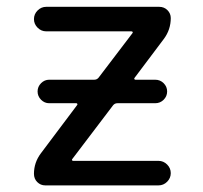

<svg xmlns="http://www.w3.org/2000/svg" viewBox="-20 -567 597 566"><path d="M125 -262.7Q111.3 -262.7 101.1 -272.9Q90.8 -283.2 90.8 -297.4Q90.8 -311.5 101.1 -321.8Q111.3 -332 125 -332H257.8Q265.6 -332 270.5 -337.9L370.1 -468.8Q372.1 -470.7 371.1 -472.7Q370.1 -474.6 367.2 -474.6H116.2Q101.6 -474.6 90.8 -485.4Q80.1 -496.1 80.1 -510.7Q80.1 -525.4 90.8 -536.1Q101.6 -546.9 116.2 -546.9H449.2Q463.9 -546.9 473.6 -537.1Q483.4 -527.3 483.4 -513.7Q483.4 -479.5 462.9 -452.1L377 -337.9Q375 -335.9 376 -334Q377 -332 378.9 -332H437.5Q452.1 -332 462.4 -321.8Q472.7 -311.5 472.7 -297.4Q472.7 -283.2 462.4 -272.9Q452.1 -262.7 437.5 -262.7H326.2Q318.4 -262.7 313.5 -256.8L193.4 -98.6Q191.4 -96.7 192.4 -94.7Q193.4 -92.8 195.3 -92.8H447.3Q461.9 -92.8 472.7 -82Q483.4 -71.3 483.4 -56.6Q483.4 -42 472.7 -31.2Q461.9 -20.5 447.3 -20.5H113.3Q99.6 -20.5 89.8 -30.3Q80.1 -40 80.1 -54.7Q80.1 -87.9 100.6 -115.2L207 -256.8Q209 -258.8 208 -260.7Q207 -262.7 205.1 -262.7Z"/></svg>

Font: Gen Jyuu Gothic Regular
Style: Regular
Weight: 400
Designer: [Source Han Sans]
Ryoko NISHIZUKA  (kana & ideographs); Paul D. Hunt (Latin, Greek & Cyrillic); Wenlong ZHANG  (bopomofo
Version: Version 1.002.20150607